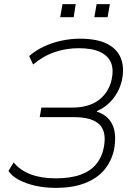

<svg xmlns="http://www.w3.org/2000/svg" viewBox="-20 -900 666 928"><path d="M249 8Q196 8 150 -2.5Q104 -13 70 -31.5Q36 -50 21 -74L46 -115Q77 -77 128 -57.5Q179 -38 248 -38Q321 -38 369 -55.5Q417 -73 444.5 -106Q472 -139 481 -184Q497 -261 461.5 -297.5Q426 -334 335 -334H172L180 -380H329Q409 -380 457.5 -416.5Q506 -453 520 -517Q530 -564 516.5 -597Q503 -630 464.5 -648.5Q426 -667 360 -667Q300 -667 244 -648Q188 -629 140 -588L121 -629Q153 -657 193 -675.5Q233 -694 277.5 -703.5Q322 -713 366 -713Q450 -713 499 -687.5Q548 -662 565 -616.5Q582 -571 569 -511Q562 -480 546 -451.5Q530 -423 505.5 -400Q481 -377 448 -363L449 -360Q502 -343 523.5 -297Q545 -251 531 -175Q518 -120 484.5 -79.5Q451 -39 392.5 -15.5Q334 8 249 8ZM436 -817 447 -880H511L500 -817ZM271 -817 282 -880H346L336 -817Z"/></svg>

Font: Nunito Sans 7pt SemiCondensed ExtraLight
Style: Italic
Weight: 250
Width: 4
Italic angle: -9°
Designer: Vernon Adams
Foundry: Vernon Adams
Version: Version 3.101;gftools[0.9.27]